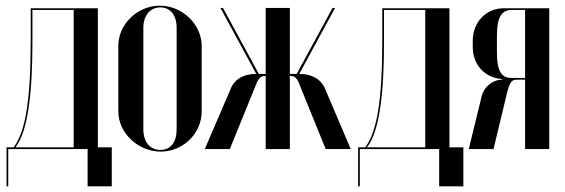

<svg xmlns="http://www.w3.org/2000/svg" viewBox="-20 -524 1987 675"><path d="M9 131V0H288V131H373V-6H324V-495H88V-384C88 -169 69 -60 28 -6H3V131ZM34 -6C80 -62 94 -209 94 -373V-489H239V-6Z M542 -504C463 -504 396 -439 396 -363V-132C396 -57 465 9 545 9C624 9 689 -55 689 -132V-363C689 -438 621 -504 542 -504ZM544 -498C579 -498 601 -470 601 -426V-69C601 -24 580 3 544 3C507 3 484 -25 484 -69V-426C484 -469 507 -498 544 -498Z M1125 0H1213L1125 -207C1108 -253 1065 -264 1036 -264H1032L1158 -496H1149L1023 -264H999V-496H914V-264H890L764 -496H755L881 -264H877C848 -264 805 -253 789 -207L700 0H788L879 -224C888 -249 898 -257 911 -257H914V0H999V-257H1003C1015 -257 1026 -249 1034 -224Z M1245 131V0H1524V131H1609V-6H1560V-495H1324V-384C1324 -169 1305 -60 1264 -6H1239V131ZM1270 -6C1316 -62 1330 -209 1330 -373V-489H1475V-6Z M1911 -495H1751C1688 -495 1642 -445 1642 -381V-359C1642 -299 1681 -251 1745 -246V-244C1710 -243 1680 -217 1673 -184L1628 0H1715L1761 -191C1772 -236 1778 -244 1798 -244H1826V0H1911ZM1727 -340V-399C1727 -461 1742 -489 1779 -489H1826V-250H1777C1741 -250 1727 -278 1727 -340Z"/></svg>

Font: Moniqa SemBd Display
Style: Regular
Weight: 600
Designer: Rajesh Rajput
Foundry: Rajesh Rajput
Version: Version 1.000